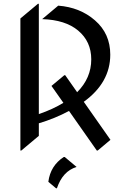

<svg xmlns="http://www.w3.org/2000/svg" viewBox="-20 -777 678 1016"><path d="M87.9 19.5V-679.2L180.7 -756.8H185.5V-173.3Q259.8 -198.7 315.4 -232.9L252.4 -322.3L320.3 -378.9H325.2L388.2 -289.1Q462.9 -363.8 462.9 -462.9Q462.9 -557.1 393.6 -615.2Q326.2 -671.9 203.1 -675.8L288.1 -747.1Q403.3 -738.3 482.4 -669.4Q563.5 -599.1 563.5 -487.8Q563.5 -339.8 423.3 -238.3L564.5 -37.1L497.1 19.5H492.2L345.2 -189.9Q270.5 -149.9 185.5 -124.5V-58.1L92.8 19.5ZM317.4 53.7H322.3L385.3 106.4Q311.5 128.9 281.2 219.2H276.4L235.8 185.1Q246.6 100.1 317.4 53.7Z"/></svg>

Font: Gothica
Style: Book
Weight: 400
Designer: Wojciech Kalinowski "wmk69" (wmk69@o2.pl)
Foundry: Wojciech Kalinowski "wmk69" (wmk69@o2.pl)
Version: Version 2.1.0; 2021-05-14